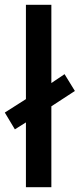

<svg xmlns="http://www.w3.org/2000/svg" viewBox="-30 -780 332 800"><path d="M78 0V-270L32 -241L-10 -311L78 -367V-760H184V-434L239 -471L282 -401L184 -337V0Z"/></svg>

Font: Noto Sans Arabic Med
Style: Regular
Weight: 500
Designer: Monotype Design Team, Nadine Chahine, Nizar Qandah and Khaled Hosny
Foundry: Monotype Imaging Inc.
Version: Version 2.012; ttfautohint (v1.8.4.7-5d5b)